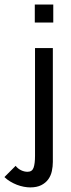

<svg xmlns="http://www.w3.org/2000/svg" viewBox="-46 -648 316 852"><path d="M108.4 -547.9V-627.9H190.4V-547.9ZM188.5 70.3Q188.5 90.8 184.1 111.3Q179.7 131.8 168 147.9Q156.2 164.1 136.7 173.8Q117.2 183.6 87.9 183.6Q75.2 183.6 59.6 180.7Q43.9 177.7 28.8 171.9Q13.7 166 -1 157.2Q-15.6 148.4 -26.4 137.7L23.4 87.9Q33.2 100.6 47.4 107.4Q61.5 114.3 76.2 114.3Q96.7 114.3 103 96.2Q109.4 78.1 109.4 43.9V-434.6H188.5Z"/></svg>

Font: Myanmar PaOh One
Style: Regular
Weight: 400
Designer: Debbi Hosken
Foundry: SIL
Version: Version 2.8